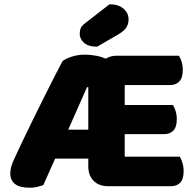

<svg xmlns="http://www.w3.org/2000/svg" viewBox="-20 -866 915 896"><path d="M511 -459H386L278 -215L261 -179L182 -2Q169 2 154.5 6Q140 10 118 10Q72 10 50 -7.5Q28 -25 28 -56Q28 -70 31.5 -84.5Q35 -99 43 -117Q58 -150 81.5 -199.5Q105 -249 132.5 -305Q160 -361 187 -415Q214 -469 236.5 -513Q259 -557 272 -581Q286 -592 314.5 -601.5Q343 -611 378 -611Q400 -611 428 -606Q456 -601 479.5 -589Q503 -577 511 -555ZM151 -126 220 -261H440L461 -126ZM392 -516H562V-6Q551 -3 530 0Q509 3 485 3Q442 3 417 -22Q392 -47 392 -90ZM485 -240V-376H787Q794 -365 799.5 -348Q805 -331 805 -310Q805 -273 789 -256.5Q773 -240 745 -240ZM485 3V-135H819Q826 -124 831.5 -106Q837 -88 837 -67Q837 -30 821 -13.5Q805 3 777 3ZM440 -469V-567Q457 -584 478 -595Q499 -606 524 -606H815Q822 -595 827.5 -578Q833 -561 833 -540Q833 -503 817 -486Q801 -469 773 -469ZM375 -756 491 -846Q533 -846 556.5 -825.5Q580 -805 580 -775Q580 -756 570.5 -739.5Q561 -723 533 -706L433 -648Q393 -648 372.5 -666Q352 -684 352 -708Q352 -720 355.5 -731.5Q359 -743 375 -756Z"/></svg>

Font: Baloo Tamma 2 ExtraBold
Style: Regular
Weight: 800
Designer: Divya Kowshik, Shuchita Grover and Ek Type
Foundry: Ek Type
Version: Version 1.700